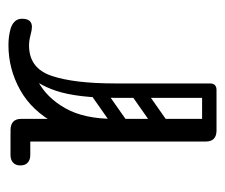

<svg xmlns="http://www.w3.org/2000/svg" viewBox="-60 -486 545 466"><g transform="rotate(-90 213.0 -252.5)"><path d="M115 -240Q115 -331 146 -389.5Q177 -448 228 -476.5Q279 -505 337 -505Q358 -505 376 -500Q387 -497 394 -490Q401 -483 401 -472Q401 -448 381 -448Q374 -448 361 -451.5Q348 -455 336 -455Q290 -455 249.5 -433.5Q209 -412 183.5 -366.5Q158 -321 158 -249ZM130 0Q103 0 103 -26V-474Q103 -500 130 -500Q158 -500 158 -474V-26Q158 0 130 0ZM155 -476Q155 -470 151.5 -465.5Q148 -461 146 -459Q143 -456 137.5 -454Q132 -452 121 -452H70Q58 -452 51 -459Q45 -465 45 -476Q45 -487 51 -493Q58 -500 70 -500H121Q132 -500 138 -498.5Q144 -497 145 -495Q149 -491 152 -486Q155 -481 155 -476ZM225 0Q209 0 209 -16V-245Q209 -338 226 -389Q243 -440 271 -460.5Q299 -481 333 -481L336 -455Q281 -455 262.5 -400.5Q244 -346 244 -246V-16Q244 0 228 0ZM112 -17Q112 -35 130 -35H226Q244 -35 244 -17Q244 0 225 0H129Q112 0 112 -17ZM158 -221Q143 -210 134 -224Q130 -229 129.5 -236Q129 -243 137 -249L214 -303Q229 -313 239 -299Q243 -293 242.5 -286.5Q242 -280 235 -275ZM156 -122Q141 -111 132 -125Q128 -130 127.5 -137Q127 -144 135 -150L212 -204Q227 -214 237 -200Q241 -194 240.5 -187.5Q240 -181 233 -176Z"/></g></svg>

Font: Agu Display Uzo
Style: Regular
Weight: 400
Designer: Oluwaseun Badejo
Version: Version 1.103